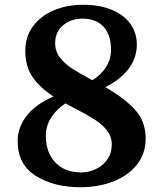

<svg xmlns="http://www.w3.org/2000/svg" viewBox="-20 -773 681 804"><path d="M204 -369Q148 -405 117 -449.5Q86 -494 86 -560Q86 -620 118.5 -663.5Q151 -707 206 -730Q261 -753 327 -753Q397 -753 448 -732Q499 -711 526 -673Q553 -635 553 -586Q553 -531 519 -485.5Q485 -440 421 -408Q500 -363 545 -314Q590 -265 590 -193Q590 -131 554.5 -85Q519 -39 456.5 -14Q394 11 316 11Q206 11 130 -36.5Q54 -84 54 -182Q54 -240 92 -288.5Q130 -337 204 -369ZM367 -437Q404 -460 424.5 -493Q445 -526 445 -564Q445 -627 413.5 -661Q382 -695 326 -695Q278 -695 244.5 -667.5Q211 -640 211 -591Q211 -558 231.5 -531.5Q252 -505 282.5 -485.5Q313 -466 367 -437ZM296 -318Q268 -332 254 -340Q217 -316 194.5 -281Q172 -246 172 -204Q172 -135 211.5 -93Q251 -51 320 -51Q353 -51 382.5 -65.5Q412 -80 430 -106Q448 -132 448 -167Q448 -201 428 -226.5Q408 -252 378.5 -271Q349 -290 296 -318Z"/></svg>

Font: Koeln Type Serif
Style: Bold
Weight: 700
Designer: Eben Sorkin
Foundry: Eben Sorkin
Version: Version 2.002